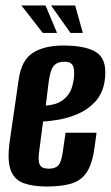

<svg xmlns="http://www.w3.org/2000/svg" viewBox="-20 -668 404 700"><path d="M150 12Q99 12 65.5 -0.5Q32 -13 19 -48Q6 -83 15 -150L48 -377Q58 -449 100 -475.5Q142 -502 210 -502Q300 -502 336.5 -473.5Q373 -445 361 -369Q353 -325 327 -297Q301 -269 265.5 -253.5Q230 -238 195.5 -232Q161 -226 137 -225L123 -118Q118 -82 125 -67.5Q132 -53 158 -53Q182 -53 193 -65.5Q204 -78 209 -115L219 -184H332L325 -132Q317 -73 297.5 -42Q278 -11 242.5 0.5Q207 12 150 12ZM147 -283Q158 -284 173 -287Q188 -290 203 -299Q218 -308 230 -324.5Q242 -341 247 -369Q253 -398 248.5 -420.5Q244 -443 215 -443Q189 -443 176 -428Q163 -413 157 -366ZM282 -548H237L166 -648H254ZM188 -548H136L58 -648H146Z"/></svg>

Font: Alumni Sans Thin
Style: Bold Italic
Weight: 700
Italic angle: -8°
Version: Version 1.016